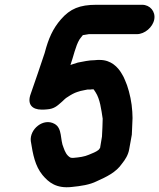

<svg xmlns="http://www.w3.org/2000/svg" viewBox="-20 -716 667 804"><path d="M575 -696H384C313 -696 274 -679 236 -636C201 -596 183 -555 167 -494C148 -436 128 -379 109 -324C92 -279 115 -257 154 -257C161 -257 169 -257 177 -258C206 -260 219 -272 236 -287C246 -295 252 -304 265 -311C277 -319 291 -327 304 -331L317 -335C323 -337 339 -339 346 -341H358C362 -342 367 -342 372 -342L380 -330C399 -301 404 -258 410 -219C410 -195 408 -169 407 -144L399 -96L396 -93C395 -87 376 -78 371 -76L352 -68C334 -60 312 -57 288 -55H280C278 -56 276 -56 275 -56C259 -65 252 -81 246 -98C231 -131 242 -178 209 -197C162 -224 103 -175 109 -125C118 -68 127 -21 158 17C184 48 216 74 280 67C319 63 355 58 385 43C425 25 466 6 491 -31C504 -47 517 -67 521 -91L532 -152L533 -174C533 -190 535 -205 535 -222L534 -248C532 -286 523 -327 512 -359L504 -379C500 -389 496 -398 490 -407C474 -435 445 -465 398 -465C390 -465 383 -465 377 -464C352 -464 328 -458 306 -454L281 -446C280 -445 277 -445 275 -444C288 -480 296 -523 313 -551C315 -555 323 -563 327 -569C332 -570 337 -570 340 -571L352 -573H553C586 -573 620 -602 626 -635C632 -668 608 -696 575 -696Z"/></svg>

Font: Blanket
Style: BdObl
Weight: 700
Foundry: Cannot Into Space Fonts
Version: Version 0.9